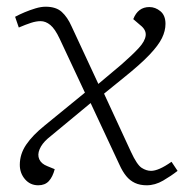

<svg xmlns="http://www.w3.org/2000/svg" viewBox="-20 -538 565 572"><path d="M273 -288 342 -346Q374 -374 393 -394.5Q412 -415 414 -432Q416 -449 398 -463L377 -481Q384 -499 396 -508Q408 -517 425 -517Q443 -517 458 -504.5Q473 -492 473 -467Q473 -446 462.5 -424.5Q452 -403 425.5 -375Q399 -347 348 -306L290 -259L370 -86Q388 -47 402 -38Q416 -29 430 -29Q441 -29 456 -35.5Q471 -42 491 -56L509 -29Q490 -14 466 0Q442 14 417 14Q397 14 382 7Q367 0 356 -13.5Q345 -27 336 -47L250 -231L122 -125Q105 -110 98 -93.5Q91 -77 97 -63.5Q103 -50 121 -43L143 -34Q137 -11 125.5 1.5Q114 14 94 14Q70 14 54.5 -4Q39 -22 39 -47Q39 -79 58 -107Q77 -135 113 -164L233 -262L158 -422Q144 -452 130 -463.5Q116 -475 101 -475Q88 -475 72.5 -470Q57 -465 36 -456L25 -488Q38 -495 53.5 -501.5Q69 -508 85.5 -513Q102 -518 116 -518Q147 -518 164 -502.5Q181 -487 193 -460Z"/></svg>

Font: Literata 18pt ExtraLight
Style: Italic
Weight: 250
Italic angle: -2°
Designer: Latin by Veronika Burian and Jose Scaglione. Greek by Irene Vlachou. Cyrillic by Vera Evstafieva
Foundry: TypeTogether
Version: Version 3.103;gftools[0.9.29]